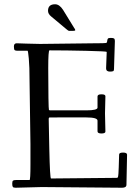

<svg xmlns="http://www.w3.org/2000/svg" viewBox="-20 -870 645 896"><path d="M219 -793Q204.1 -804.9 204.1 -819.6Q204.1 -850.1 237.1 -850.1Q257.3 -850.1 274.2 -824L327.1 -738Q327.4 -737.5 328.6 -736.1Q331.1 -732.2 331.1 -729.1Q331.1 -726.1 322 -726.1H301Q299.8 -726.1 295.9 -729.1Q292 -732.2 291 -732.9ZM175 2.9 53 6.1Q42.7 6.1 39.9 2.2Q37.1 -1.7 37.1 -13.1Q37.1 -24.4 40.9 -27.2Q44.7 -30 56.9 -30H117.9Q122.1 -30 122.1 -102.1V-198L117.9 -491.9Q117.9 -560.5 114.4 -596.8Q110.8 -633.1 108.9 -633.1H62Q52 -633.1 48.5 -636Q44.9 -638.9 44.9 -653.4Q44.9 -668 58.1 -668L102.1 -666.5Q146 -665 167 -665L418.9 -668Q469.7 -668 474.6 -669.4Q479.7 -670.9 479.7 -676Q480 -677.2 480.5 -680.3Q481 -683.3 481.4 -685.2Q481.9 -687 483.4 -689.5Q485.8 -693.1 496.7 -693.1Q507.6 -693.1 511.8 -690.6Q516.1 -688 516.1 -679L512 -547.1Q512 -540 508.1 -538Q504.2 -535.9 492.9 -535.9Q475.1 -535.9 475.1 -551L478 -627.9Q478 -630.6 382.6 -632.8Q287.1 -635 210.9 -635Q205.1 -635 205.1 -551.5Q205.1 -468 206.1 -413.3Q207 -358.6 208.4 -356.8Q209.7 -355 216.1 -355H383.1Q435.1 -355 435.1 -367.9V-419.9Q435.1 -429.9 453.5 -429.9Q471.9 -429.9 471.9 -420.9L470 -341.1L471.9 -256.1Q471.9 -247.1 453.5 -247.1Q435.1 -247.1 435.1 -257.1V-306.9Q435.1 -322 383.1 -322Q298.3 -322 255.6 -322Q212.9 -322 211.5 -321.9Q210.2 -321.8 209.7 -321.3Q209.2 -320.8 208.5 -319.9Q207.8 -319.1 207.6 -317.7Q207.5 -316.4 207.3 -314.6Q207 -312.7 210.1 -174.9Q213.1 -37.1 218 -37.1L523.9 -40Q529.1 -40 530.3 -43Q531.5 -45.9 532.7 -59.6Q533.9 -73.2 535.9 -148.9Q535.9 -158 554.4 -158Q573 -158 573 -147.9L570.1 -8.1Q570.1 6.1 550 6.1Z"/></svg>

Font: Fanwood Text
Style: Regular
Weight: 400
Version: Version 1.1001